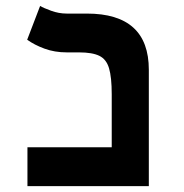

<svg xmlns="http://www.w3.org/2000/svg" viewBox="-20 -632 626 652"><path d="M73.2 0V-131.8H359.4V-312Q359.4 -369.6 350.3 -400.1Q341.3 -430.7 317.4 -442.4Q293.5 -454.1 248.5 -454.1H207Q165.5 -454.1 131.1 -466.8Q96.7 -479.5 72.3 -497.1L116.2 -611.8Q127.4 -605 153.6 -595.5Q179.7 -585.9 206.5 -585.9H274.9Q485.4 -585.9 485.4 -395V0Z"/></svg>

Font: Cascadia Mono
Style: Bold
Weight: 700
Monospace: yes
Designer: Aaron Bell
Foundry: Saja Typeworks
Version: Version 2404.023; ttfautohint (v1.8.4)